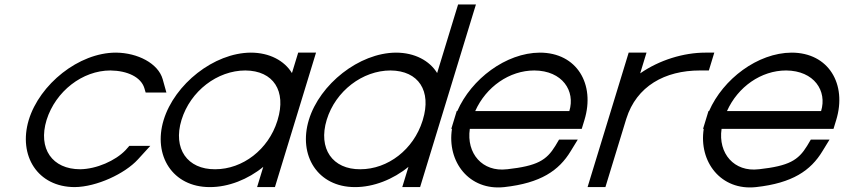

<svg xmlns="http://www.w3.org/2000/svg" viewBox="-20 -819 3784 861"><path d="M709.5 -464 726.2 -404H633.2L627.3 -424C612.2 -473 552 -502 475.3 -503C349.9 -503 229.5 -410 188.9 -281C149.5 -152 214.5 -60 339.8 -60C412.6 -61 497.5 -98 543.3 -146L560.1 -165H654.1L598.4 -104C539.9 -40 413.4 19 315.4 20C148.6 20 61 -121 108.9 -281C157.8 -441 333 -583 499.7 -583H500.9C597.2 -582 689.2 -535 709.5 -464Z M713.9 -281C762.8 -441 938.8 -582 1104.7 -583C1188.3 -583 1255.3 -547.1 1289.2 -491.3L1305 -543L1317.2 -583H1397.2L1385 -543L1306.1 -284.8L1304.9 -281L1225.1 -20L1212.9 20H1132.9L1145.1 -20L1160.6 -70.8C1093 -15.1 1004.3 20.5 920.4 20C753.6 20 665.3 -122 713.9 -281ZM793.9 -281C754.5 -152 820.3 -59 944.8 -60C1068.7 -60 1183.5 -148.8 1223.5 -276.3L1224.9 -281C1264.7 -411 1206.5 -502 1080.3 -503C954.9 -503 833.7 -411 793.9 -281Z M1365.2 -282C1413.8 -441 1589.8 -582 1755.7 -583C1839.3 -583 1906.3 -547.1 1940.3 -491.5L2022 -759L2034.3 -799H2114.3L2102 -759L1957.4 -285.7L1956.2 -282L1876.1 -20L1863.9 20H1783.9L1796.1 -20L1811.7 -70.9C1744 -15.1 1655.3 20.5 1571.4 20C1404.6 20 1316.3 -122 1365.2 -282ZM1445.2 -282C1405.5 -152 1471.3 -59 1595.8 -60C1719.7 -60 1834.5 -148.8 1874.8 -277.3L1876.2 -282C1915.7 -411 1857.5 -502 1731.3 -503C1605.9 -503 1484.7 -411 1445.2 -282Z M2111.1 -321H2533.1C2560.7 -411 2502.5 -502 2376.3 -503C2264.2 -503 2159.6 -429.5 2111.1 -321ZM2006.8 -241H2003.7L2015.9 -281L2028.1 -321H2030.7C2093.3 -464.5 2248.8 -582.1 2400.7 -583C2567.5 -583 2649.8 -441 2600.9 -281L2588.7 -241H2548.7H2086.8C2070.7 -130.8 2143.4 -46.6 2253.5 -60H2254.6C2389.2 -75 2430.6 -100 2470.4 -165L2487 -193H2571L2539.1 -141C2486.5 -54 2404.4 2 2241.7 20C2083.4 37.4 1983.9 -94.1 2006.8 -241Z M2850.8 -490C2936.6 -549.8 3045.5 -583 3143.2 -583H3183.2L3158.8 -503H3118.8C2961.3 -503 2834.4 -432.5 2788.7 -286.8L2787.2 -282L2775 -242L2707.1 -20L2694.9 20H2614.9L2627.1 -20L2695 -242L2707.2 -282C2707.6 -283.3 2708 -284.6 2708.4 -285.9L2787 -543L2799.2 -583H2879.2L2867 -543Z M3240.1 -321H3662.1C3689.7 -411 3631.5 -502 3505.3 -503C3393.2 -503 3288.6 -429.5 3240.1 -321ZM3135.8 -241H3132.7L3144.9 -281L3157.1 -321H3159.7C3222.3 -464.5 3377.8 -582.1 3529.7 -583C3696.5 -583 3778.8 -441 3729.9 -281L3717.7 -241H3677.7H3215.8C3199.7 -130.8 3272.4 -46.6 3382.5 -60H3383.6C3518.2 -75 3559.6 -100 3599.4 -165L3616 -193H3700L3668.1 -141C3615.5 -54 3533.4 2 3370.7 20C3212.4 37.4 3112.9 -94.1 3135.8 -241Z"/></svg>

Font: Nordica Plus
Style: NordicaClassicLtExtObl
Weight: 300
Version: Version 1.01